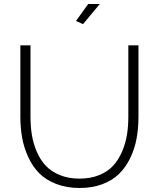

<svg xmlns="http://www.w3.org/2000/svg" viewBox="-20 -937 796 962"><path d="M396 -815.9 360.8 -832 421.9 -917H480ZM378.9 4.9Q313.5 4.9 261.5 -15.4Q209.5 -35.6 176.5 -69.1Q143.6 -102.5 121.8 -149.4Q100.1 -196.3 91.1 -246.3Q82 -296.4 82 -353V-710H132.8V-353Q132.8 -303.2 139.9 -260Q147 -216.8 164.8 -175.8Q182.6 -134.8 210 -106Q237.3 -77.1 280.3 -59.6Q323.2 -42 377.9 -42Q433.6 -42 477.1 -59.8Q520.5 -77.6 547.4 -107.2Q574.2 -136.7 591.8 -178Q609.4 -219.2 616.2 -262Q623 -304.7 623 -353V-710H673.8V-353Q673.8 -293.9 664.3 -242.7Q654.8 -191.4 632.6 -145.3Q610.4 -99.1 576.9 -66.2Q543.5 -33.2 492.9 -14.2Q442.4 4.9 378.9 4.9Z"/></svg>

Font: Rawline Light
Style: Regular
Weight: 300
Designer: Matt McInerney, Pablo Impallari, Rodrigo Fuenzalida
Foundry: Matt McInerney, Pablo Impallari, Rodrigo Fuenzalida
Version: Version 4.020;PS 004.020;hotconv 1.0.88;makeotf.lib2.5.64775